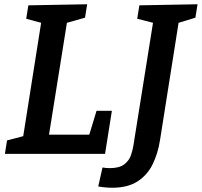

<svg xmlns="http://www.w3.org/2000/svg" viewBox="-20 -722 947 901"><path d="M433 -202H505L473 0H3L13 -63L89 -83L173 -615L103 -634L113 -697L389 -702L379 -639L294 -615L210 -90H399ZM634 -697 907 -702 897 -639 818 -615 731 -65Q721 -1 696 49.5Q671 100 625 129.5Q579 159 507 159Q475 159 441 153L461 64Q477 67 495 67Q541 67 564 48.5Q587 30 595 5Q603 -20 606 -39L698 -615L624 -634Z"/></svg>

Font: Bitter SemiBold
Style: Italic
Weight: 600
Italic angle: -9°
Designer: Sol Matas, and Bitter project Authors
Foundry: Sol Matas
Version: Version 2.001